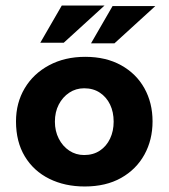

<svg xmlns="http://www.w3.org/2000/svg" viewBox="-20 -664 611 696"><path d="M38 -224Q38 -291 69.5 -344Q101 -397 158 -427.5Q215 -458 289 -458Q364 -458 419 -427.5Q474 -397 503.5 -344Q533 -291 533 -224Q533 -157 503.5 -103.5Q474 -50 419 -19Q364 12 287 12Q215 12 158.5 -16Q102 -44 70 -97Q38 -150 38 -224ZM179 -223Q179 -189 193 -161.5Q207 -134 231 -118Q255 -102 285 -102Q318 -102 342 -118Q366 -134 379 -161.5Q392 -189 392 -223Q392 -258 379 -285Q366 -312 342 -328Q318 -344 285 -344Q255 -344 231 -328Q207 -312 193 -285Q179 -258 179 -223ZM359 -644 211 -509H126L204 -644ZM543 -642 395 -507H310L388 -642Z"/></svg>

Font: Josefin Sans Thin
Style: Bold
Weight: 700
Version: Version 2.000